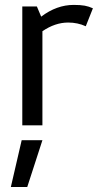

<svg xmlns="http://www.w3.org/2000/svg" viewBox="-20 -506 406 775"><path d="M23.8 0ZM355 -472.5 326.2 -400Q293.8 -415 255 -415Q202.5 -415 151.2 -380V0H70V-480H128.8L146.2 -438.8Q208.8 -486.2 277.5 -486.2Q305 -486.2 321.9 -483.1Q338.8 -480 355 -472.5ZM90 248.8H23.8L67.5 60H151.2Z"/></svg>

Font: Cambay
Style: Regular
Weight: 400
Designer: Pooja Saxena
Foundry: Pooja Saxena
Version: Version 1.181;PS 001.181;hotconv 1.0.70;makeotf.lib2.5.58329